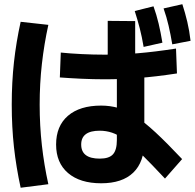

<svg xmlns="http://www.w3.org/2000/svg" viewBox="-20 -871 922 909"><path d="M245.6 -186.7Q245.6 -274.4 301.7 -322.8Q357.8 -371.1 458.9 -371.1Q501.1 -371.1 540 -360Q578.9 -348.9 621.1 -321.1Q663.3 -293.3 716.7 -243.9Q770 -194.4 842.2 -117.8L761.1 -25.6Q695.6 -95.6 650.6 -140Q605.6 -184.4 572.2 -208.9Q538.9 -233.3 510.6 -242.8Q482.2 -252.2 452.2 -252.2Q364.4 -252.2 364.4 -186.7Q364.4 -120 452.2 -120Q496.7 -120 515 -140.6Q533.3 -161.1 533.3 -207.8V-560H490V-772.2L620 -771.1V-568.9H663.3V-201.1Q663.3 -104.4 611.1 -53.9Q558.9 -3.3 458.9 -3.3Q358.9 -3.3 302.2 -51.7Q245.6 -100 245.6 -186.7ZM77.8 17.8Q56.7 -78.9 46.1 -174.4Q35.6 -270 35.6 -375.6Q35.6 -481.1 46.1 -576.7Q56.7 -672.2 77.8 -767.8L208.9 -753.3Q188.9 -662.2 178.3 -568.3Q167.8 -474.4 167.8 -375.6Q167.8 -276.7 178.3 -182.8Q188.9 -88.9 208.9 1.1ZM660 -648.9Q652.2 -695.6 641.7 -736.7Q631.1 -777.8 617.8 -818.9L706.7 -841.1Q721.1 -801.1 731.1 -758.9Q741.1 -716.7 748.9 -668.9ZM795.6 -661.1Q787.8 -707.8 778.3 -748.9Q768.9 -790 754.4 -831.1L843.3 -851.1Q856.7 -810 866.7 -767.8Q876.7 -725.6 882.2 -677.8ZM263.3 -504.4 267.8 -622.2Q308.9 -617.8 365.6 -615Q422.2 -612.2 474.4 -612.2Q552.2 -612.2 632.8 -618.9Q713.3 -625.6 813.3 -641.1L817.8 -523.3Q716.7 -507.8 635 -501.7Q553.3 -495.6 474.4 -495.6Q422.2 -495.6 363.9 -498.3Q305.6 -501.1 263.3 -504.4Z"/></svg>

Font: Paperlogy 7 Bold
Style: Regular
Weight: 700
Designer: redesigned by Lee Juim, glyphs from Gmarket Sans & Montserrat
Foundry: PT&
Version: Version 1.001